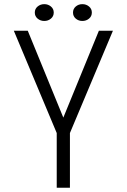

<svg xmlns="http://www.w3.org/2000/svg" viewBox="-20 -882 596 902"><path d="M510.5 -737.5 308.5 -257V0H246.5V-257L45 -737.5H110.5L277.5 -329.5L444.5 -737.5ZM188 -783.5Q170 -783.5 156.8 -794.5Q143.5 -805.5 143.5 -823Q143.5 -840.5 156.8 -851.5Q170 -862.5 188 -862.5Q206 -862.5 219.2 -851.5Q232.5 -840.5 232.5 -823Q232.5 -805.5 219.2 -794.5Q206 -783.5 188 -783.5ZM367 -783.5Q349 -783.5 336 -794.5Q323 -805.5 323 -823Q323 -840.5 336 -851.5Q349 -862.5 367 -862.5Q385 -862.5 398.2 -851.5Q411.5 -840.5 411.5 -823Q411.5 -805.5 398.2 -794.5Q385 -783.5 367 -783.5Z"/></svg>

Font: Epilogue Light
Style: Regular
Weight: 300
Designer: Tyler Finck
Foundry: Etcetera Type Co
Version: Version 2.111; ttfautohint (v1.8.3)